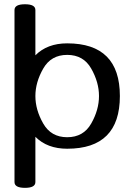

<svg xmlns="http://www.w3.org/2000/svg" viewBox="-20 -695 613 911"><path d="M298.8 10.7Q204.1 10.7 147.9 -45.9V168.9Q147.9 196.3 98.6 196.3Q48.8 196.3 48.8 168.9V-647.5Q48.8 -674.8 98.6 -674.8Q147.9 -674.8 147.9 -647.5V-432.6Q204.1 -489.3 298.8 -489.3Q548.8 -489.3 548.8 -239.3Q548.8 10.7 298.8 10.7ZM298.8 -43.9Q376 -43.9 412.8 -108.9Q449.7 -173.8 449.7 -239.3Q449.7 -304.7 412.8 -369.6Q376 -434.6 298.8 -434.6Q222.2 -434.6 185.1 -369.6Q147.9 -304.7 147.9 -239.3Q147.9 -173.8 185.1 -108.9Q222.2 -43.9 298.8 -43.9Z"/></svg>

Font: Gayathri
Style: Bold
Weight: 700
Designer: Binoy Dominic <binoy.domenic@gmail.com>
Foundry: SMC
Version: Version 1.000